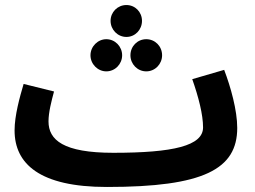

<svg xmlns="http://www.w3.org/2000/svg" viewBox="-20 -723 1014 764"><path d="M483 -576C518 -576 545 -605 545 -640C545 -675 518 -703 483 -703C448 -703 420 -675 420 -640C420 -605 448 -576 483 -576ZM403 -439C438 -439 466 -468 466 -503C466 -538 438 -567 403 -567C369 -567 340 -538 340 -503C340 -468 369 -439 403 -439ZM562 -439C597 -439 625 -468 625 -503C625 -539 597 -567 562 -567C527 -567 499 -539 499 -503C499 -468 527 -439 562 -439ZM405 21 406 20V21C791 21 924 -50 924 -214C924 -284 898 -377 872 -445L745 -408C770 -337 788 -267 788 -216C788 -143 670 -115 431 -115C232 -115 173 -166 173 -240C173 -276 185 -322 195 -359L74 -389C59 -338 38 -264 38 -204C38 -71 138 21 405 21Z"/></svg>

Font: Noto Sans Arabic UI SmCn
Style: Bold
Weight: 700
Width: 4
Designer: Monotype Design Team, Nadine Chahine and Nizar Qandah
Foundry: Monotype Imaging Inc.
Version: Version 2.010